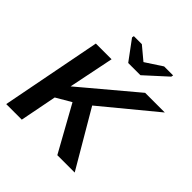

<svg xmlns="http://www.w3.org/2000/svg" viewBox="-230 -1070 1244 1244"><g transform="rotate(45 391.5 -448.0)"><path d="M209.5 -252.4 160.2 0H17.6L150.9 -688H294.9L231.4 -376L309.1 -441.4L602.5 -688H782.7L418 -387.2L645 0H485.8L312.5 -312.5ZM647.9 -881.8 500 -747.1H388.2L288.6 -881.8L291 -896H364.3L453.1 -821.8H455.1L568.4 -896H650.9Z"/></g></svg>

Font: Arimo
Style: Italic
Weight: 400
Italic angle: -12°
Designer: Steve Matteson
Foundry: Monotype Imaging Inc.
Version: Version 1.33